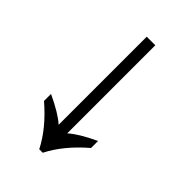

<svg xmlns="http://www.w3.org/2000/svg" viewBox="-209 -773 854 854"><g transform="rotate(45 218.0 -346.0)"><path d="M207 0Q163 -87 70 -167V-211Q152 -173 191 -138V-692H245V-138Q284 -173 366 -211V-167Q273 -87 229 0Z"/></g></svg>

Font: ukannada25
Style: Book
Weight: 400
Designer: Jelle Bosma - Monotype Design Team
Foundry: Monotype Imaging Inc.
Version: Version 2.003